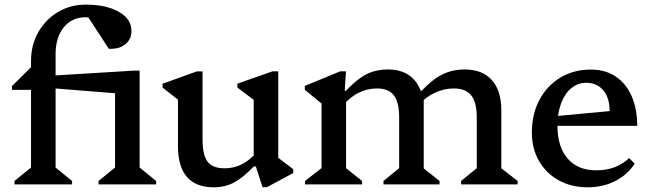

<svg xmlns="http://www.w3.org/2000/svg" viewBox="-20 -797 2817 830"><path d="M42.8 0V-14.7L130.1 -86L114.1 -58V-451L157.1 -408.4H31.8V-425L114.1 -506.2V-533.6Q114.1 -602.2 145.3 -657.4Q176.5 -712.6 230.3 -744.8Q284 -777 350.9 -777Q439.8 -777 494.1 -745.7Q548.4 -714.4 548.4 -663.3Q548.4 -628.7 523.8 -607.4Q499.2 -586 460.1 -586H450.4L343.5 -750.1H437.5L444 -663.7Q406.7 -722.4 350.7 -722.4Q291 -722.4 255.6 -678.9Q220.3 -635.4 220.3 -562.5V-56.3L205.1 -85.1L291.6 -14.7V0ZM406.1 0V-14.7L493.4 -86L477.4 -58V-451L520.4 -390.5L189.2 -416.9V-469.1L558.8 -491.7H583.6V-56.3L568.4 -85.1L654.9 -14.7V0Z M903.6 12.7Q827.1 12.7 788.2 -31.9Q749.4 -76.5 749.4 -164.4V-401.4L792.4 -332.2L682.8 -418.4V-435L830.8 -488.3H855.6V-194.1Q855.6 -126.9 877.4 -98.1Q899.3 -69.4 951 -69.4Q991.7 -69.4 1026.1 -87.1Q1060.4 -104.8 1093.4 -142.1V-77.9H1077.6Q1030.4 -28.4 991.3 -7.9Q952.3 12.7 903.6 12.7ZM1114.9 12.2 1085.9 -77.5H1076.7V-401.7L1119.7 -332.6L1006.1 -418.7V-435.3L1158.1 -488.7H1182.9V-85.3L1141.6 -146.1L1247.7 -65.5V-48.9L1133.7 12.2Z M1973.3 0V-14.7L2056.8 -82.9L2041 -54.7V-289.9Q2041 -354.6 2017.1 -384.6Q1993.2 -414.6 1941.5 -414.6Q1898.5 -414.6 1858.4 -395.3Q1818.3 -376.1 1786.8 -340.2V-404.4H1802.6Q1849 -453.9 1892.5 -475.3Q1936.1 -496.7 1988.9 -496.7Q2065.4 -496.7 2106.3 -450.9Q2147.2 -405 2147.2 -319.6V-53L2131.2 -81.9L2217.7 -14.7V0ZM1298.6 0V-14.7L1385.9 -82.7L1369.9 -54.7V-391.1L1412.9 -314L1297.7 -409V-425.6L1450.8 -488.7H1475.6L1470.2 -404.4H1476.1V-53L1461 -81.9L1545.3 -14.7V0ZM1637.8 0V-14.7L1721.3 -82.9L1705.5 -54.7V-289.9Q1705.5 -354.6 1682.8 -384.6Q1660.1 -414.6 1610.1 -414.6Q1525.1 -414.6 1461.1 -340.2V-404.4H1475.2Q1522.4 -454.7 1563.6 -475.7Q1604.7 -496.7 1657.5 -496.7Q1731.5 -496.7 1771.6 -450.9Q1811.7 -405 1811.7 -319.6V-53L1795.7 -81.9L1880 -14.7V0ZM1758.7 -292V-378H1811.7V-292Z M2520.4 12.7Q2449.8 12.7 2395.2 -17.6Q2340.6 -47.8 2309.9 -101.4Q2279.2 -154.9 2279.2 -223.6Q2279.2 -304.3 2312 -365.5Q2344.8 -426.6 2402.3 -461.5Q2459.9 -496.3 2534.9 -496.3Q2596.1 -496.3 2640.9 -466.7Q2685.6 -437.1 2710.1 -382.4Q2734.6 -327.7 2734.6 -252.9H2351.8V-292L2615.3 -316.8Q2615.3 -374.3 2587.8 -406.7Q2560.3 -439.1 2514 -439.1Q2477.7 -439.1 2449.5 -415.6Q2421.2 -392.2 2405.6 -350.2Q2389.9 -308.2 2389.9 -253.4Q2389.9 -162.1 2433.9 -111.4Q2477.8 -60.7 2557.7 -60.7Q2644.5 -60.7 2699.6 -113.6L2723.7 -89.6Q2692.4 -41.1 2639 -14.2Q2585.7 12.7 2520.4 12.7Z"/></svg>

Font: Platypi Light
Style: Regular
Weight: 300
Designer: David Sargent
Foundry: Bolt Cutter Type
Version: Version 1.200